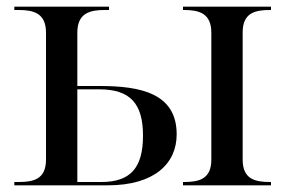

<svg xmlns="http://www.w3.org/2000/svg" viewBox="-20 -556 866 576"><path d="M23 0H303C443 0 510 -65 510 -153C510 -276 402 -298 279 -298H212V-458C212 -517 250 -526 294 -526H307V-536H23V-526H36C80 -526 118 -517 118 -458V-77C118 -18 80 -10 36 -10H23ZM529 0H793V-10H790C746 -10 708 -18 708 -77V-459C708 -518 746 -526 790 -526H793V-536H529V-526H532C576 -526 614 -517 614 -458V-77C614 -18 576 -10 532 -10H529ZM284 -10H212V-288H278C370 -288 409 -246 409 -149C409 -52 371 -10 284 -10Z"/></svg>

Font: Noto Serif Display
Style: Regular
Weight: 400
Designer: Monotype Design Team
Foundry: Monotype Imaging Inc.
Version: Version 2.009